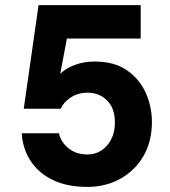

<svg xmlns="http://www.w3.org/2000/svg" viewBox="-20 -720 665 752"><path d="M322 12Q243 12 187 -15Q131 -42 100 -89.5Q69 -137 65 -198H211Q218 -164 248 -139.5Q278 -115 322 -115Q369 -115 399.5 -150.5Q430 -186 430 -240Q430 -296 399.5 -326.5Q369 -357 323 -357Q286 -357 257.5 -338.5Q229 -320 218 -294H73L131 -700H531V-569H242L216 -431Q237 -452 272.5 -465.5Q308 -479 351 -479Q428 -479 477.5 -444.5Q527 -410 551 -356Q575 -302 575 -242Q575 -166 542 -109Q509 -52 451.5 -20Q394 12 322 12Z"/></svg>

Font: DM Sans Black
Style: Regular
Weight: 900
Designer: Colophon Foundry, Jonny Pinhorn
Foundry: Colophon Foundry
Version: Version 4.004; ttfautohint (v1.8.4.7-5d5b)